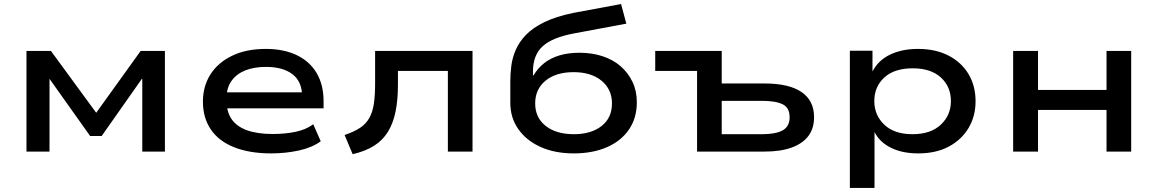

<svg xmlns="http://www.w3.org/2000/svg" viewBox="-20 -750 5729 950"><path d="M111 0V-498H232L456 -192L676 -498H796V0H684V-360H682L483 -77H426L225 -360V0Z M1321 9Q1216 9 1139.5 -21Q1063 -51 1023.5 -109Q984 -167 984 -247Q984 -323 1021 -381.5Q1058 -440 1128 -474Q1198 -508 1295 -508Q1384 -508 1448.5 -477Q1513 -446 1547 -388Q1581 -330 1581 -249V-214H1076V-293H1499L1475 -271Q1475 -346 1427.5 -382.5Q1380 -419 1296 -419Q1238 -419 1194.5 -402Q1151 -385 1126 -350.5Q1101 -316 1101 -265V-252Q1101 -197 1126 -160.5Q1151 -124 1202 -105.5Q1253 -87 1330 -87Q1389 -87 1441 -97.5Q1493 -108 1530 -135L1567 -51Q1525 -20 1459.5 -5.5Q1394 9 1321 9Z M1725 13 1685 -82Q1732 -98 1761.5 -117.5Q1791 -137 1807.5 -166.5Q1824 -196 1830 -238Q1836 -280 1836 -337V-498H2318V0H2196V-399H1949V-333Q1949 -257 1937.5 -199.5Q1926 -142 1900.5 -99.5Q1875 -57 1832 -29.5Q1789 -2 1725 13Z M2819 9Q2726 9 2655.5 -22.5Q2585 -54 2545 -110.5Q2505 -167 2505 -241V-349Q2505 -385 2510 -424.5Q2515 -464 2532 -503.5Q2549 -543 2583 -578Q2617 -613 2673.5 -640.5Q2730 -668 2816 -686L3053 -730L3079 -633L2822 -585Q2713 -565 2665 -521Q2617 -477 2617 -396V-377H2620Q2641 -413 2673 -438Q2705 -463 2748.5 -476Q2792 -489 2847 -489Q2909 -489 2961 -472Q3013 -455 3050.5 -422.5Q3088 -390 3109.5 -345Q3131 -300 3131 -244Q3131 -166 3092 -109Q3053 -52 2982.5 -21.5Q2912 9 2819 9ZM2819 -86Q2905 -86 2956.5 -126.5Q3008 -167 3008 -238Q3008 -308 2956.5 -350.5Q2905 -393 2818 -393Q2731 -393 2679.5 -351Q2628 -309 2628 -238Q2628 -168 2680 -127Q2732 -86 2819 -86Z M3429 0V-399H3222V-498H3551V-337H3762Q3884 -337 3946 -294.5Q4008 -252 4008 -170Q4008 -115 3980 -77.5Q3952 -40 3897.5 -20Q3843 0 3763 0ZM3551 -86H3751Q3818 -86 3852.5 -105Q3887 -124 3887 -170Q3887 -217 3852.5 -234Q3818 -251 3751 -251H3551Z M4185 180V-499H4297V-398H4298Q4326 -452 4384.5 -480Q4443 -508 4522 -508Q4610 -508 4674 -474.5Q4738 -441 4772.5 -383Q4807 -325 4807 -249Q4807 -175 4772.5 -117Q4738 -59 4675 -25Q4612 9 4523 9Q4445 9 4389 -18.5Q4333 -46 4308 -95H4307V180ZM4495 -86Q4585 -86 4635 -133Q4685 -180 4685 -250Q4685 -321 4635.5 -366.5Q4586 -412 4496 -412Q4405 -412 4355.5 -366.5Q4306 -321 4306 -250Q4306 -180 4355.5 -133Q4405 -86 4495 -86Z M4993 0V-498H5116V-305H5455V-498H5577V0H5455V-206H5116V0Z"/></svg>

Font: Nunito Sans 7pt Expanded SemiBold
Style: Regular
Weight: 600
Width: 7
Designer: Vernon Adams
Foundry: Vernon Adams
Version: Version 3.101;gftools[0.9.27]